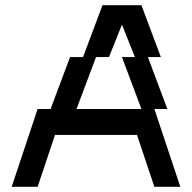

<svg xmlns="http://www.w3.org/2000/svg" viewBox="-20 -720 740 740"><path d="M500 -500H450L525 -300H275L350 -500H400L450 -625ZM25 0H125L192 -200H508L575 0H675L575 -300H625L550 -500H600L525 -700H375L300 -500H250L175 -300H125Z"/></svg>

Font: LS-VG5000 Shifted
Style: Regular
Weight: 400
Designer: Justin Bihan, 2021
Foundry: Justin Bihan, 2021
Version: Version 1.000;Glyphs 3.1.2 (3151)